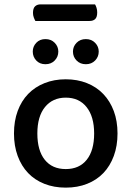

<svg xmlns="http://www.w3.org/2000/svg" viewBox="-20 -845 602 879"><path d="M142 -749Q138 -756 134.5 -765.5Q131 -775 131 -786Q131 -807 140.5 -816Q150 -825 166 -825H415Q419 -819 422 -809Q425 -799 425 -788Q425 -767 416 -758Q407 -749 390 -749ZM518 -234Q518 -177 501 -131Q484 -85 453.5 -53Q423 -21 379 -3.5Q335 14 281 14Q227 14 183 -3.5Q139 -21 108.5 -53Q78 -85 61 -131Q44 -177 44 -234Q44 -291 61 -337Q78 -383 109 -415Q140 -447 184 -464.5Q228 -482 281 -482Q334 -482 378 -464.5Q422 -447 453 -414.5Q484 -382 501 -336.5Q518 -291 518 -234ZM281 -398Q221 -398 186 -355Q151 -312 151 -234Q151 -156 185 -113.5Q219 -71 281 -71Q343 -71 377 -113.5Q411 -156 411 -234Q411 -311 376.5 -354.5Q342 -398 281 -398ZM247 -609Q247 -585 230.5 -568Q214 -551 188 -551Q162 -551 146 -568Q130 -585 130 -609Q130 -632 146 -649Q162 -666 188 -666Q214 -666 230.5 -649Q247 -632 247 -609ZM432 -609Q432 -585 415.5 -568Q399 -551 373 -551Q347 -551 330.5 -568Q314 -585 314 -609Q314 -632 330.5 -649Q347 -666 373 -666Q399 -666 415.5 -649Q432 -632 432 -609Z"/></svg>

Font: Baloo Bhaina 2 Medium
Style: Regular
Weight: 500
Designer: Yesha Goshar, Manish Minz, Shuchita Grover and Ek Type
Foundry: Ek Type
Version: Version 1.640;hotconv 1.0.111;makeotfexe 2.5.65597; ttfautoh